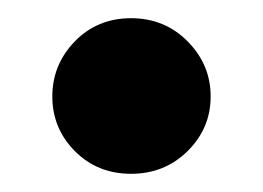

<svg xmlns="http://www.w3.org/2000/svg" viewBox="-20 -455 289 211"><path d="M124 -264Q87 -264 62.2 -289Q37.5 -314 37.5 -349Q37.5 -384 62.2 -409.5Q87 -435 124 -435Q161 -435 186.2 -409.5Q211.5 -384 211.5 -349Q211.5 -314 186.2 -289Q161 -264 124 -264Z"/></svg>

Font: Overpass ExtraBold
Style: Regular
Weight: 800
Designer: Delve Withrington, Dave Bailey, Thomas Jockin
Foundry: Delve Fonts LLC
Version: Version 4.000; ttfautohint (v1.8.3)